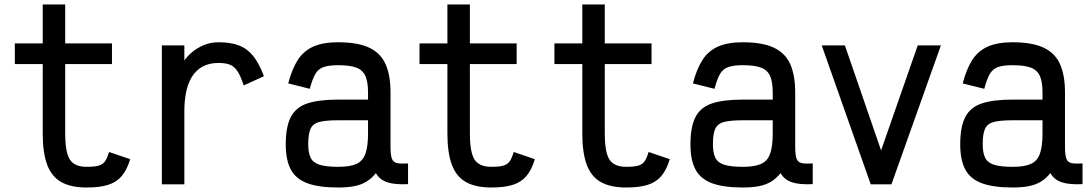

<svg xmlns="http://www.w3.org/2000/svg" viewBox="-20 -820 4840 854"><path d="M365 14Q295 14 252 -10.5Q209 -35 189.5 -88Q170 -141 170 -227V-535H46V-627H170V-800H270V-627H478V-535H270V-227Q270 -142 291 -110Q312 -78 365 -78Q401 -78 419.5 -83.5Q438 -89 447.5 -103Q457 -117 465 -144L559 -112Q545 -65 522 -37.5Q499 -10 461.5 2Q424 14 365 14Z M700 0V-618H800V-551Q813 -570 835 -588.5Q857 -607 887 -619.5Q917 -632 952 -632Q1007 -632 1044 -617.5Q1081 -603 1107 -570Q1133 -537 1154 -481L1064 -440Q1051 -480 1037.5 -501.5Q1024 -523 1004.5 -531.5Q985 -540 952 -540Q909 -540 879.5 -523Q850 -506 832.5 -476.5Q815 -447 807.5 -408.5Q800 -370 800 -327V0Z M1484 14Q1398 14 1347 -5Q1296 -24 1273.5 -66Q1251 -108 1251 -178Q1251 -256 1273.5 -299.5Q1296 -343 1347 -360Q1398 -377 1484 -377H1617V-409Q1617 -455 1605.5 -481.5Q1594 -508 1565.5 -519Q1537 -530 1484 -530Q1442 -530 1418.5 -521.5Q1395 -513 1382 -490Q1369 -467 1358 -425L1262 -449Q1279 -514 1305 -554Q1331 -594 1374 -613Q1417 -632 1484 -632Q1571 -632 1622 -608Q1673 -584 1695 -534.5Q1717 -485 1717 -409V-168Q1717 -131 1723 -114.5Q1729 -98 1746 -94.5Q1763 -91 1795 -93V-1Q1738 2 1703.5 -9Q1669 -20 1652 -50Q1634 -27 1610.5 -12.5Q1587 2 1556 8Q1525 14 1484 14ZM1484 -78Q1537 -78 1565.5 -91Q1594 -104 1605.5 -136.5Q1617 -169 1617 -226V-285H1484Q1431 -285 1402 -278Q1373 -271 1362 -248.5Q1351 -226 1351 -178Q1351 -140 1362 -118Q1373 -96 1402 -87Q1431 -78 1484 -78Z M2165 14Q2095 14 2052 -10.5Q2009 -35 1989.5 -88Q1970 -141 1970 -227V-535H1846V-627H1970V-800H2070V-627H2278V-535H2070V-227Q2070 -142 2091 -110Q2112 -78 2165 -78Q2201 -78 2219.5 -83.5Q2238 -89 2247.5 -103Q2257 -117 2265 -144L2359 -112Q2345 -65 2322 -37.5Q2299 -10 2261.5 2Q2224 14 2165 14Z M2765 14Q2695 14 2652 -10.5Q2609 -35 2589.5 -88Q2570 -141 2570 -227V-535H2446V-627H2570V-800H2670V-627H2878V-535H2670V-227Q2670 -142 2691 -110Q2712 -78 2765 -78Q2801 -78 2819.5 -83.5Q2838 -89 2847.5 -103Q2857 -117 2865 -144L2959 -112Q2945 -65 2922 -37.5Q2899 -10 2861.5 2Q2824 14 2765 14Z M3284 14Q3198 14 3147 -5Q3096 -24 3073.5 -66Q3051 -108 3051 -178Q3051 -256 3073.5 -299.5Q3096 -343 3147 -360Q3198 -377 3284 -377H3417V-409Q3417 -455 3405.5 -481.5Q3394 -508 3365.5 -519Q3337 -530 3284 -530Q3242 -530 3218.5 -521.5Q3195 -513 3182 -490Q3169 -467 3158 -425L3062 -449Q3079 -514 3105 -554Q3131 -594 3174 -613Q3217 -632 3284 -632Q3371 -632 3422 -608Q3473 -584 3495 -534.5Q3517 -485 3517 -409V-168Q3517 -131 3523 -114.5Q3529 -98 3546 -94.5Q3563 -91 3595 -93V-1Q3538 2 3503.5 -9Q3469 -20 3452 -50Q3434 -27 3410.5 -12.5Q3387 2 3356 8Q3325 14 3284 14ZM3284 -78Q3337 -78 3365.5 -91Q3394 -104 3405.5 -136.5Q3417 -169 3417 -226V-285H3284Q3231 -285 3202 -278Q3173 -271 3162 -248.5Q3151 -226 3151 -178Q3151 -140 3162 -118Q3173 -96 3202 -87Q3231 -78 3284 -78Z M3853 0 3635 -618H3738L3899 -151L4062 -618H4165L3945 0Z M4484 14Q4398 14 4347 -5Q4296 -24 4273.5 -66Q4251 -108 4251 -178Q4251 -256 4273.5 -299.5Q4296 -343 4347 -360Q4398 -377 4484 -377H4617V-409Q4617 -455 4605.5 -481.5Q4594 -508 4565.5 -519Q4537 -530 4484 -530Q4442 -530 4418.5 -521.5Q4395 -513 4382 -490Q4369 -467 4358 -425L4262 -449Q4279 -514 4305 -554Q4331 -594 4374 -613Q4417 -632 4484 -632Q4571 -632 4622 -608Q4673 -584 4695 -534.5Q4717 -485 4717 -409V-168Q4717 -131 4723 -114.5Q4729 -98 4746 -94.5Q4763 -91 4795 -93V-1Q4738 2 4703.5 -9Q4669 -20 4652 -50Q4634 -27 4610.5 -12.5Q4587 2 4556 8Q4525 14 4484 14ZM4484 -78Q4537 -78 4565.5 -91Q4594 -104 4605.5 -136.5Q4617 -169 4617 -226V-285H4484Q4431 -285 4402 -278Q4373 -271 4362 -248.5Q4351 -226 4351 -178Q4351 -140 4362 -118Q4373 -96 4402 -87Q4431 -78 4484 -78Z"/></svg>

Font: Victor Mono Thin
Style: Bold
Weight: 700
Monospace: yes
Version: Version 1.561;gftools[0.9.30]